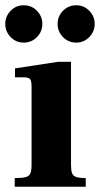

<svg xmlns="http://www.w3.org/2000/svg" viewBox="-37 -710 380 730"><path d="M19 0V-33Q47 -33 60.5 -36.5Q74 -40 78.5 -51Q83 -62 83 -83V-381Q83 -402 77.5 -409Q72 -416 54 -416H20V-450L184 -475H233V-83Q233 -62 237 -51.5Q241 -41 253 -37Q265 -33 289 -33V0ZM253 -548Q223 -548 202.5 -569Q182 -590 182 -619Q182 -648 202.5 -669Q223 -690 253 -690Q282 -690 302.5 -669Q323 -648 323 -619Q323 -590 302.5 -569Q282 -548 253 -548ZM53 -548Q24 -548 3.5 -569Q-17 -590 -17 -619Q-17 -648 3.5 -669Q24 -690 53 -690Q83 -690 103.5 -669Q124 -648 124 -619Q124 -590 103.5 -569Q83 -548 53 -548Z"/></svg>

Font: Frank Ruhl Libre ExtraBold
Style: Regular
Weight: 800
Designer: Yanek Iontef
Foundry: Fontef
Version: Version 6.003;gftools[0.9.30]